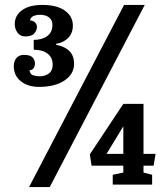

<svg xmlns="http://www.w3.org/2000/svg" viewBox="-20 -750 684 780"><path d="M98 10 484 -730H568L182 10ZM481 -49V-77H352L345 -123L481 -328H563V-125H612L604 -77H563V-49L598 -40V0H438V-40ZM481 -237 413 -125H481ZM276 -646Q276 -616 257.5 -596.5Q239 -577 208 -572V-568Q281 -554 281 -491Q281 -449 242 -423Q203 -397 139 -397Q93 -397 64.5 -420Q36 -443 36 -481Q36 -502 47 -514.5Q58 -527 77 -527Q103 -527 112.5 -516.5Q122 -506 122 -492Q122 -481 116.5 -473Q111 -465 100 -465Q102 -448 115 -444Q128 -440 141 -440Q163 -440 178.5 -451.5Q194 -463 194 -487Q194 -516 173.5 -532Q153 -548 117 -548V-588Q151 -588 172 -603.5Q193 -619 193 -649Q193 -669 179 -679.5Q165 -690 142 -690Q129 -690 116.5 -685Q104 -680 102 -667Q112 -667 121 -660Q130 -653 130 -640Q130 -627 119.5 -614.5Q109 -602 83 -602Q62 -602 51 -617.5Q40 -633 40 -652Q40 -687 69.5 -708.5Q99 -730 152 -730Q211 -730 243.5 -707Q276 -684 276 -646Z"/></svg>

Font: Domine
Style: Bold
Weight: 700
Designer: Pablo Impallari, Rodrigo Fuenzalida, Brenda Gallo
Foundry: Pablo Impallari, Rodrigo Fuenzalida, Brenda Gallo
Version: Version 2.000